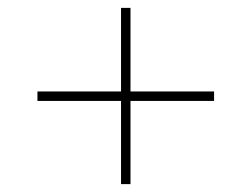

<svg xmlns="http://www.w3.org/2000/svg" viewBox="-20 -548 639 487"><path d="M523 -316V-292H311V-81H287V-292H75V-316H287V-528H311V-316Z"/></svg>

Font: Noto Sans Syriac Western Thin
Style: Regular
Weight: 100
Designer: Patrick Giasson and the Monotype Design Team
Foundry: Monotype Imaging Inc.
Version: Version 3.000; ttfautohint (v1.8.4.7-5d5b)